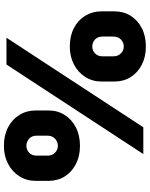

<svg xmlns="http://www.w3.org/2000/svg" viewBox="88 -841 766 982"><g transform="rotate(90 471.0 -350.0)"><path d="M218 -324Q164 -324 123.5 -345Q83 -366 60.5 -403Q38 -440 38 -486V-552Q38 -599 60.5 -635Q83 -671 123.5 -692Q164 -713 218 -713Q271 -713 311.5 -692Q352 -671 374.5 -635Q397 -599 397 -552V-486Q397 -440 373.5 -403Q350 -366 309.5 -345Q269 -324 218 -324ZM173 0 631 -700H768L310 0ZM218 -439Q238 -439 253 -453Q268 -467 268 -491V-547Q268 -571 253 -585.5Q238 -600 218 -600Q197 -600 182 -585.5Q167 -571 167 -547V-491Q167 -467 182 -453Q197 -439 218 -439ZM726 13Q672 13 631.5 -8Q591 -29 568 -66Q545 -103 545 -149V-215Q545 -262 568 -298Q591 -334 631.5 -355Q672 -376 726 -376Q779 -376 819.5 -355Q860 -334 882.5 -298Q905 -262 905 -215V-149Q905 -103 881.5 -66Q858 -29 817.5 -8Q777 13 726 13ZM726 -102Q746 -102 761 -116Q776 -130 776 -154V-210Q776 -234 761 -248.5Q746 -263 726 -263Q705 -263 689.5 -248.5Q674 -234 674 -210V-154Q674 -130 689.5 -116Q705 -102 726 -102Z"/></g></svg>

Font: MuseoModerno Black
Style: Regular
Weight: 900
Designer: Pablo Cosgaya, Héctor Gatti, Marcela Romero, and the Authors of The MuseoModerno Project.
Foundry: Omnibus-Type Team
Version: Version 1.001